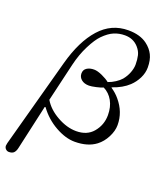

<svg xmlns="http://www.w3.org/2000/svg" viewBox="-196 -837 983 1145"><g transform="rotate(20 295.5 -264.0)"><path d="M-32.2 169.4Q-32.2 165.5 -29.3 152.3L124 -411.1Q165 -561.5 238.8 -644Q312.5 -726.6 419.9 -726.6Q494.6 -726.6 540 -692.4Q571.8 -668.5 587.6 -636.5Q603.5 -604.5 603.5 -557.6Q603.5 -522.5 586.9 -489Q570.3 -455.6 543.9 -430.7Q504.9 -394 442.4 -373L441.4 -370.1Q472.7 -349.6 495.1 -322.3Q551.8 -255.4 551.8 -172.9Q551.8 -135.7 531.2 -95.7Q510.7 -55.7 478.5 -31.2Q427.2 7.8 344.7 7.8Q286.6 7.8 221.4 -28.8Q156.2 -65.4 111.3 -127L106.4 -126L43 157.2Q38.6 177.7 28.3 188.5Q18.1 199.2 -3.4 199.2Q-14.6 199.2 -23.4 190.7Q-32.2 182.1 -32.2 169.4ZM117.7 -175.8Q147.9 -124.5 210 -89.6Q272 -54.7 331.1 -54.7Q399.4 -54.7 437 -98.6Q477.5 -146 477.5 -209Q477.5 -260.7 456.3 -298.8Q435.1 -336.9 397.5 -355.5Q384.3 -349.1 354.7 -342.5Q325.2 -335.9 310.5 -335.9Q279.8 -335.9 261.7 -351.1Q243.7 -366.2 243.7 -389.2Q243.7 -412.6 262 -424.6Q280.3 -436.5 307.6 -436.5Q329.1 -436.5 360.1 -422.4Q391.1 -408.2 408.2 -394Q431.6 -401.9 453.6 -416.3Q475.6 -430.7 488.3 -445.3Q508.3 -469.7 518.8 -497.6Q529.3 -525.4 529.3 -548.8Q529.3 -581.1 523.4 -606.2Q517.6 -631.3 497.1 -654.3Q463.9 -691.4 410.6 -691.4Q374 -691.4 342 -678Q310.1 -664.6 275.9 -629.9Q249.5 -603 220.5 -546.1Q191.4 -489.3 174.8 -418.9Z"/></g></svg>

Font: Theano Modern
Style: Regular
Weight: 400
Designer: Alexey Kryukov
Version: Version 2.00